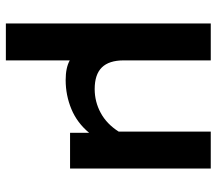

<svg xmlns="http://www.w3.org/2000/svg" viewBox="-62 -458 739 655"><g transform="rotate(90 307.5 -130.5)"><path d="M60 -480H186V-183Q186 -133 210 -108.5Q234 -84 284 -84Q327 -84 365 -104.5Q403 -125 429 -166V-480H555V0H433V-65Q399 -24 352 -4.5Q305 15 253 15Q211 15 186 1V219H60Z"/></g></svg>

Font: Prompt Medium
Style: Regular
Weight: 500
Designer: Katatrad Team
Foundry: CadsonDemak
Version: Version 1.000